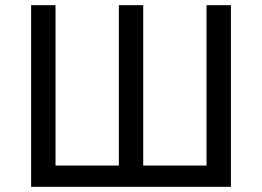

<svg xmlns="http://www.w3.org/2000/svg" viewBox="-20 -720 1010 740"><path d="M100 0H870V-700H776V-82H532V-700H438V-82H194V-700H100Z"/></svg>

Font: Golos Text VF
Style: Regular
Weight: 400
Designer: A.Korolkova, Vitaly Kuzmin
Foundry: ParaType Ltd
Version: Version 2.005